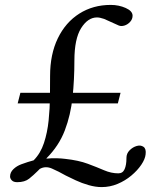

<svg xmlns="http://www.w3.org/2000/svg" viewBox="-20 -730 642 782"><path d="M394 32Q369 32 341 24Q313 16 288.5 4.5Q264 -7 248 -15Q218 -32 191.5 -43.5Q165 -55 142 -42L133 -33Q117 -17 99 -2.5Q81 12 50 12Q35 12 28 4.5Q21 -3 21 -11Q21 -28 34.5 -41Q48 -54 67 -61Q81 -66 93 -70Q105 -74 117 -77Q145 -105 159 -147.5Q173 -190 178 -239Q183 -288 183.5 -335.5Q184 -383 184 -421Q184 -509 215.5 -574Q247 -639 303 -674.5Q359 -710 431 -710Q464 -710 492 -697.5Q520 -685 520 -666Q520 -652 510 -641Q500 -630 487 -626Q474 -622 464 -626L404 -653Q395 -656 388 -657.5Q381 -659 375 -659Q338 -659 310.5 -615.5Q283 -572 283 -483Q283 -406 275.5 -334Q268 -262 244 -199Q220 -136 169 -85L170 -84Q190 -86 210 -85.5Q230 -85 245 -83Q300 -77 337.5 -63Q375 -49 404 -36.5Q433 -24 462 -24Q480 -24 487.5 -41Q495 -58 495 -85V-87Q495 -105 508 -118Q521 -131 537 -135.5Q553 -140 564.5 -132Q576 -124 573 -101Q571 -82 555.5 -59Q540 -36 515 -15Q490 6 459 19Q428 32 394 32ZM52 -309 63 -352H471L460 -309Z"/></svg>

Font: Hedvig Letters Serif 18pt
Style: Regular
Weight: 400
Designer: Alexander Örn & Tor Weibull
Foundry: Kanon Foundry
Version: Version 1.000